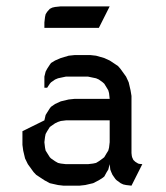

<svg xmlns="http://www.w3.org/2000/svg" viewBox="-20 -586 523 606"><path d="M50.8 -128.9V-171.9L120.1 -206.1L124 -223.1L128.9 -231L137.2 -244.1L141.1 -249L153.8 -257.8L171.9 -266.1L196.8 -272L214.8 -273.9H326.2L324.2 -292L321.8 -300.8L316.9 -309.1L309.1 -321.8L304.2 -326.2L292 -335L283.2 -338.9L273.9 -340.8L257.8 -344.2H188L171.9 -340.8L163.1 -338.9L153.8 -335L141.1 -326.2L137.2 -321.8L128.9 -309.1H120.1V-344.2L124 -359.9L128.9 -369.1L137.2 -381.8L141.1 -387.2L153.8 -395L171.9 -402.8L196.8 -410.2L214.8 -412.1H266.1L283.2 -410.2L309.1 -402.8L326.2 -395L352.1 -377.9L359.9 -369.1L377.9 -344.2L386.2 -326.2L392.1 -300.8L395 -283.2V-103L396 -94.2L397 -89.8L400.9 -81.1L407.2 -75.2L416 -69.8L419.9 -68.8L429.2 -67.9L395 0L377.9 -2L369.1 -3.9L360.8 -7.8L348.1 -17.1L344.2 -21L335 -34.2L331.1 -43L328.1 -50.8L326.2 -67.9L321.8 -50.8L316.9 -43L309.1 -28.8L304.2 -24.9L292 -17.1L273.9 -7.8L249 -2L231 0H180.2L163.1 -2L137.2 -7.8L120.1 -17.1L94.2 -34.2L85.9 -43L67.9 -67.9L59.1 -85.9L53.2 -110.8ZM120.1 -137.2 122.1 -120.1 124 -110.8 128.9 -103 137.2 -89.8 141.1 -85.9 153.8 -77.1 163.1 -71.8 171.9 -69.8 188 -67.9H257.8L273.9 -69.8L283.2 -71.8L292 -77.1L304.2 -85.9L309.1 -89.8L316.9 -103L321.8 -110.8L324.2 -120.1L326.2 -137.2V-206.1H188L171.9 -204.1L163.1 -201.2L153.8 -196.8L141.1 -188L137.2 -185.1L128.9 -171.9L124 -163.1L122.1 -153.8ZM120.1 -498V-515.1L122.1 -532.2L124 -541L128.9 -548.8L137.2 -558.1L145 -562L153.8 -564L171.9 -565.9H326.2L292 -498Z"/></svg>

Font: Petahja
Style: Regular
Weight: 400
Designer: T. Christopher White
Version: Version 1.1